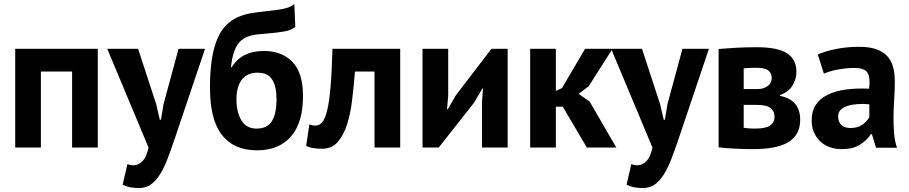

<svg xmlns="http://www.w3.org/2000/svg" viewBox="-20 -747 4602 972"><path d="M345 -385H187V0H57V-500H475V0H345Z M532 0ZM771 -219 789 -141H795L808 -220L884 -500H1018L866 -49Q847 7 829.5 53.5Q812 100 791 134Q770 168 744.5 186.5Q719 205 684 205Q632 205 601 188L625 84Q640 90 655 90Q678 90 699.5 70.5Q721 51 732 0L523 -500H679Z M1152 -406Q1181 -450 1220.5 -469.5Q1260 -489 1316 -489Q1407 -489 1460.5 -433.5Q1514 -378 1514 -261Q1514 -126 1453 -56Q1392 14 1281 14Q1165 14 1104 -63Q1043 -140 1043 -303Q1043 -389 1053 -450Q1063 -511 1081.5 -553Q1100 -595 1125.5 -620Q1151 -645 1182.5 -659.5Q1214 -674 1250 -680Q1286 -686 1326 -690Q1378 -695 1415 -702.5Q1452 -710 1470 -727L1475 -611Q1455 -594 1418 -587.5Q1381 -581 1318 -576Q1280 -574 1251 -567Q1222 -560 1201 -542Q1180 -524 1167.5 -491.5Q1155 -459 1149 -406ZM1177 -244Q1177 -180 1202 -138Q1227 -96 1279 -96Q1333 -96 1356.5 -134Q1380 -172 1380 -244Q1380 -309 1358 -344Q1336 -379 1285 -379Q1230 -379 1203.5 -343Q1177 -307 1177 -244Z M1876 -385H1777Q1771 -314 1763 -244Q1755 -174 1737.5 -118.5Q1720 -63 1690 -28.5Q1660 6 1612 6Q1554 6 1530 -9L1546 -117Q1562 -111 1576 -111Q1596 -111 1611 -128Q1626 -145 1636.5 -189Q1647 -233 1653.5 -308.5Q1660 -384 1663 -500H2006V0H1876Z M2420 -228 2425 -299H2422L2379 -226L2201 0H2119V-500H2249V-262L2243 -194H2247L2288 -265L2468 -500H2550V0H2420Z M2829 -207H2794V0H2664V-500H2794V-287L2825 -301L2942 -500H3081L2960 -310L2909 -272L2965 -233L3100 0H2951Z M3083 0ZM3322 -219 3340 -141H3346L3359 -220L3435 -500H3569L3417 -49Q3398 7 3380.5 53.5Q3363 100 3342 134Q3321 168 3295.5 186.5Q3270 205 3235 205Q3183 205 3152 188L3176 84Q3191 90 3206 90Q3229 90 3250.5 70.5Q3272 51 3283 0L3074 -500H3230Z M3618 -499Q3653 -502 3702.5 -505Q3752 -508 3809 -508Q3919 -508 3965.5 -476.5Q4012 -445 4012 -382Q4012 -347 3992 -314Q3972 -281 3929 -266V-262Q3983 -250 4007 -219.5Q4031 -189 4031 -141Q4031 -66 3973.5 -29Q3916 8 3789 8Q3747 8 3700 5.5Q3653 3 3618 -1ZM3745 -100Q3759 -98 3771 -97Q3783 -96 3801 -96Q3855 -96 3878 -111Q3901 -126 3901 -157Q3901 -183 3881.5 -199.5Q3862 -216 3812 -216H3745ZM3814 -296Q3846 -296 3866.5 -311.5Q3887 -327 3887 -351Q3887 -377 3869.5 -390.5Q3852 -404 3806 -404Q3783 -404 3769.5 -403Q3756 -402 3745 -401V-296Z M4089 0ZM4120 -471Q4160 -489 4215 -499.5Q4270 -510 4330 -510Q4382 -510 4417 -497.5Q4452 -485 4472.5 -462Q4493 -439 4501.5 -407Q4510 -375 4510 -335Q4510 -291 4507 -246.5Q4504 -202 4503.5 -159Q4503 -116 4506 -75.5Q4509 -35 4521 1H4415L4394 -68H4389Q4369 -37 4333.5 -14.5Q4298 8 4242 8Q4207 8 4179 -2.5Q4151 -13 4131 -32.5Q4111 -52 4100 -78.5Q4089 -105 4089 -138Q4089 -184 4109.5 -215.5Q4130 -247 4168.5 -266.5Q4207 -286 4260.5 -293.5Q4314 -301 4380 -298Q4387 -354 4372 -378.5Q4357 -403 4305 -403Q4266 -403 4222.5 -395Q4179 -387 4151 -374ZM4285 -99Q4324 -99 4347 -116.5Q4370 -134 4381 -154V-219Q4350 -222 4321.5 -220Q4293 -218 4271 -211Q4249 -204 4236 -191Q4223 -178 4223 -158Q4223 -130 4239.5 -114.5Q4256 -99 4285 -99Z"/></svg>

Font: PT Sans
Style: Bold
Weight: 700
Version: Version 2.003W OFL; ttfautohint (v1.6)